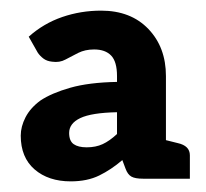

<svg xmlns="http://www.w3.org/2000/svg" viewBox="-20 -753 388 361"><path d="M113 -412Q71 -412 45 -434.5Q19 -457 19 -498Q19 -515 28 -532.5Q37 -550 56 -564Q77 -578 112 -588Q147 -598 200 -599V-610Q200 -637 189 -648.5Q178 -660 157 -660Q140 -660 127 -653.5Q114 -647 103 -641Q92 -635 78 -637Q68 -638 61.5 -643Q55 -648 51 -654L34 -684Q62 -709 97 -721Q132 -733 170 -733Q226 -733 259 -698.5Q292 -664 292 -610V-417H249Q234 -417 227 -421Q220 -425 216 -436L210 -452Q189 -434 166.5 -423Q144 -412 113 -412ZM143 -476Q160 -476 173 -482Q186 -488 200 -501V-542Q152 -541 131 -531Q110 -521 110 -503Q110 -488 118.5 -482Q127 -476 143 -476ZM277 -417 286 -491 314 -484Q337 -479 337 -461V-417Z"/></svg>

Font: Aleo
Style: Bold
Weight: 700
Designer: Alessio Laiso
Foundry: Alessio Laiso
Version: Version 2.001;gftools[0.9.29]